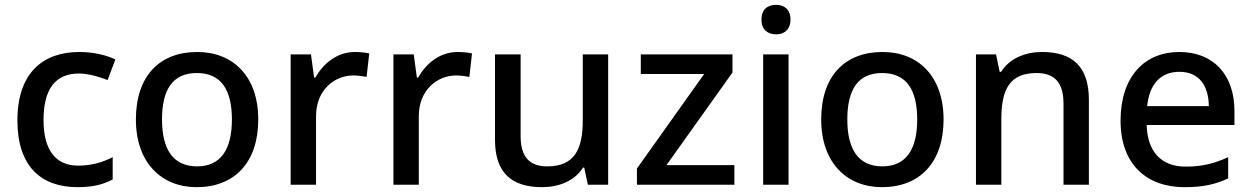

<svg xmlns="http://www.w3.org/2000/svg" viewBox="-20 -764 5174 794"><path d="M300 10C365 10 407 -1 446 -22V-114C406 -94 362 -79 303 -79C210 -79 160 -144 160 -267C160 -395 208 -460 307 -460C344 -460 389 -447 425 -433L457 -518C423 -535 368 -549 308 -549C160 -549 52 -465 52 -266C52 -75 151 10 300 10Z M1048 -270C1048 -449 943 -549 796 -549C639 -549 542 -449 542 -270C542 -91 648 10 793 10C949 10 1048 -91 1048 -270ZM650 -270C650 -392 693 -462 794 -462C895 -462 939 -392 939 -270C939 -149 895 -76 795 -76C694 -76 650 -149 650 -270Z M1448 -549C1373 -549 1317 -501 1284 -443H1279L1266 -539H1182V0H1287V-284C1287 -390 1361 -452 1442 -452C1458 -452 1481 -449 1496 -446L1507 -543C1491 -547 1466 -549 1448 -549Z M1873 -549C1798 -549 1742 -501 1709 -443H1704L1691 -539H1607V0H1712V-284C1712 -390 1786 -452 1867 -452C1883 -452 1906 -449 1921 -446L1932 -543C1916 -547 1891 -549 1873 -549Z M2495 -539H2390V-266C2390 -144 2354 -76 2243 -76C2168 -76 2133 -117 2133 -201V-539H2027V-186C2027 -49 2096 10 2222 10C2290 10 2356 -15 2391 -71H2396L2411 0H2495Z M3017 0V-81H2736L3009 -464V-539H2630V-458H2892L2614 -67V0Z M3190 -744C3156 -744 3129 -727 3129 -683C3129 -640 3156 -622 3190 -622C3221 -622 3249 -640 3249 -683C3249 -727 3221 -744 3190 -744ZM3241 -539H3136V0H3241Z M3882 -270C3882 -449 3777 -549 3630 -549C3473 -549 3376 -449 3376 -270C3376 -91 3482 10 3627 10C3783 10 3882 -91 3882 -270ZM3484 -270C3484 -392 3527 -462 3628 -462C3729 -462 3773 -392 3773 -270C3773 -149 3729 -76 3629 -76C3528 -76 3484 -149 3484 -270Z M4289 -549C4221 -549 4155 -523 4120 -467H4114L4099 -539H4016V0H4121V-272C4121 -395 4156 -462 4267 -462C4343 -462 4378 -420 4378 -336V0H4483V-351C4483 -490 4414 -549 4289 -549Z M4857 -549C4712 -549 4614 -446 4614 -265C4614 -84 4722 10 4878 10C4955 10 5004 -1 5059 -26V-114C5002 -88 4952 -75 4883 -75C4783 -75 4725 -136 4722 -247H5085V-305C5085 -455 4998 -549 4857 -549ZM4857 -467C4940 -467 4978 -409 4979 -325H4724C4733 -416 4780 -467 4857 -467Z"/></svg>

Font: Noto Sans Medefaidrin Medium
Style: Regular
Weight: 500
Designer: Dalton Maag Ltd
Foundry: Dalton Maag Ltd
Version: Version 1.002